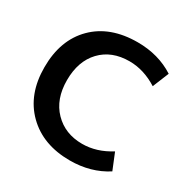

<svg xmlns="http://www.w3.org/2000/svg" viewBox="-168 -893 1038 1056"><g transform="rotate(30 351.5 -365.0)"><path d="M411 10Q240 10 137 -91.5Q34 -193 34 -365Q34 -538 135 -639Q236 -740 411 -740Q543 -740 644 -675L602 -572Q515 -627 424 -627Q311 -627 244 -556.5Q177 -486 177 -365Q177 -245 246 -174Q315 -103 424 -103Q515 -103 602 -158L644 -55Q543 10 411 10Z"/></g></svg>

Font: Mplus 1p Bold
Style: Bold
Weight: 700
Version: Version 1.061